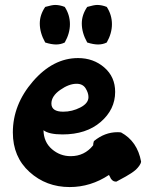

<svg xmlns="http://www.w3.org/2000/svg" viewBox="-20 -745 599 777"><path d="M32 -209Q32 -322 113.5 -416Q195 -510 296 -510Q358 -510 402 -472Q446 -434 446 -373Q446 -302 387.5 -251.5Q329 -201 233 -201Q178 -201 156 -218Q157 -170 190 -141.5Q223 -113 266 -113Q322 -113 357 -157Q357 -165 360 -174Q404 -210 455 -210Q465 -210 470 -209Q536 -173 551 -91Q550 -83 543.5 -74Q537 -65 530 -58.5Q523 -52 510 -43.5Q497 -35 489.5 -31Q482 -27 467.5 -19Q453 -11 451 -10Q445 -10 441 -11.5Q437 -13 433.5 -16.5Q430 -20 429 -21.5Q428 -23 425 -29.5Q422 -36 421 -37Q347 12 262 12Q167 12 99.5 -49Q32 -110 32 -209ZM141 -650Q141 -685 163 -717Q191 -725 203 -725Q222 -725 242 -717Q263 -685 263 -647Q263 -610 242 -573Q226 -565 207 -565Q188 -565 163 -573Q141 -612 141 -650ZM188 -326Q188 -293 236 -293Q272 -293 305 -310Q338 -327 338 -352Q338 -369 326.5 -387.5Q315 -406 290 -406Q259 -406 223.5 -381Q188 -356 188 -326ZM311 -650Q311 -685 333 -717Q361 -725 373 -725Q392 -725 412 -717Q433 -685 433 -647Q433 -610 412 -573Q396 -565 377 -565Q358 -565 333 -573Q311 -612 311 -650Z"/></svg>

Font: Gorditas
Style: Regular
Weight: 400
Designer: Gustavo Dipre (gbrenda1987@gmail.com)
Foundry: Gustavo Dipre (gbrenda1987@gmail.com)
Version: Version 1.001